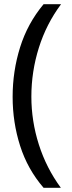

<svg xmlns="http://www.w3.org/2000/svg" viewBox="-20 -734 340 912"><path d="M40 -274Q40 -396 75.5 -509.5Q111 -623 187 -714H270Q200 -620 164.5 -507Q129 -394 129 -275Q129 -159 164.5 -47.5Q200 64 269 158H187Q111 70 75.5 -41.5Q40 -153 40 -274Z"/></svg>

Font: Noto IKEA Arabic
Style: Regular
Weight: 400
Designer: Monotype Design Team
Foundry: Monotype Imaging Inc.
Version: Version 1.200